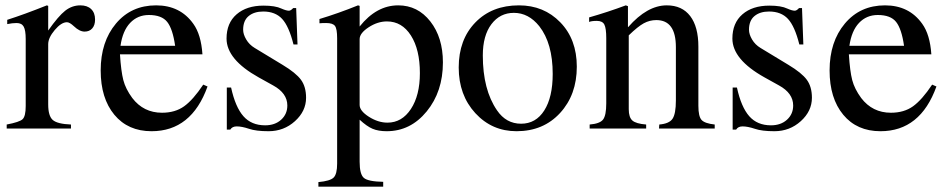

<svg xmlns="http://www.w3.org/2000/svg" viewBox="-20 -480 3537 717"><path d="M160 -458V-366Q198 -420 223.5 -440Q249 -460 280 -460Q306 -460 320.5 -446Q335 -432 335 -407Q335 -386 324.5 -374Q314 -362 296 -362Q277 -362 256 -382Q240 -397 230 -397Q209 -397 184.5 -368Q160 -339 160 -315V-90Q160 -47 177 -32Q194 -17 245 -15V0H5V-15Q53 -24 64.5 -35Q76 -46 76 -84V-334Q76 -367 68.5 -380.5Q61 -394 42 -394Q26 -394 7 -390V-406Q70 -426 155 -460Z M739 -164 755 -157Q695 10 546 10Q458 10 407 -51.5Q356 -113 356 -217Q356 -324 413 -392Q470 -460 563 -460Q653 -460 702 -391Q731 -351 736 -277H428Q432 -214 440.5 -181Q449 -148 474 -114Q516 -59 585 -59Q634 -59 667.5 -83Q701 -107 739 -164ZM430 -309H634Q625 -372 604.5 -398Q584 -424 536 -424Q494 -424 466 -394.5Q438 -365 430 -309Z M931 -301 1035 -238Q1085 -208 1104 -182Q1123 -156 1123 -115Q1123 -65 1081.5 -27.5Q1040 10 983 10Q936 10 910 1Q883 -8 864 -8Q847 -8 840 4H827V-153H843Q859 -80 889 -46Q919 -12 970 -12Q1007 -12 1030 -33Q1053 -54 1053 -86Q1053 -132 1000 -161L946 -191Q826 -258 826 -336Q826 -394 863.5 -426.5Q901 -459 964 -459Q1008 -459 1031 -448Q1049 -440 1059 -440Q1066 -440 1075 -450H1086L1091 -314H1076Q1059 -382 1033.5 -409.5Q1008 -437 963 -437Q929 -437 908.5 -420Q888 -403 888 -369Q888 -352 899.5 -332.5Q911 -313 931 -301Z M1323 -458V-381Q1386 -460 1467 -460Q1540 -460 1587 -400Q1634 -340 1634 -247Q1634 -138 1573.5 -64Q1513 10 1424 10Q1393 10 1371.5 1Q1350 -8 1323 -33V124Q1323 171 1339 184.5Q1355 198 1411 199V217H1169V200Q1213 196 1226 183Q1239 170 1239 131V-337Q1239 -372 1231 -383Q1223 -394 1198 -394Q1182 -394 1173 -393V-409Q1243 -430 1317 -460ZM1323 -334V-88Q1323 -66 1357.5 -44Q1392 -22 1427 -22Q1481 -22 1514.5 -73Q1548 -124 1548 -207Q1548 -295 1514.5 -347.5Q1481 -400 1425 -400Q1390 -400 1356.5 -378Q1323 -356 1323 -334Z M2134 -231Q2134 -126 2071.5 -58Q2009 10 1909 10Q1817 10 1755 -57.5Q1693 -125 1693 -228Q1693 -332 1755 -396Q1817 -460 1918 -460Q2011 -460 2072.5 -396.5Q2134 -333 2134 -231ZM2044 -204Q2044 -318 1994 -382Q1954 -432 1899 -432Q1847 -432 1815 -389.5Q1783 -347 1783 -273Q1783 -145 1836 -68Q1870 -18 1926 -18Q1981 -18 2012.5 -67.5Q2044 -117 2044 -204Z M2649 0H2441L2442 -15Q2479 -18 2491.5 -36.5Q2504 -55 2504 -105V-304Q2504 -405 2431 -405Q2406 -405 2384 -393Q2362 -381 2328 -348V-72Q2328 -42 2341.5 -30Q2355 -18 2393 -15V0H2182V-15Q2220 -18 2232 -33.5Q2244 -49 2244 -94V-337Q2244 -374 2237 -388Q2230 -402 2209 -402Q2189 -402 2180 -398V-415Q2250 -435 2317 -460L2325 -457V-379H2326Q2397 -460 2470 -460Q2527 -460 2557.5 -420Q2588 -380 2588 -306V-85Q2588 -45 2600 -32Q2612 -19 2649 -15Z M2820 -301 2924 -238Q2974 -208 2993 -182Q3012 -156 3012 -115Q3012 -65 2970.5 -27.5Q2929 10 2872 10Q2825 10 2799 1Q2772 -8 2753 -8Q2736 -8 2729 4H2716V-153H2732Q2748 -80 2778 -46Q2808 -12 2859 -12Q2896 -12 2919 -33Q2942 -54 2942 -86Q2942 -132 2889 -161L2835 -191Q2715 -258 2715 -336Q2715 -394 2752.5 -426.5Q2790 -459 2853 -459Q2897 -459 2920 -448Q2938 -440 2948 -440Q2955 -440 2964 -450H2975L2980 -314H2965Q2948 -382 2922.5 -409.5Q2897 -437 2852 -437Q2818 -437 2797.5 -420Q2777 -403 2777 -369Q2777 -352 2788.5 -332.5Q2800 -313 2820 -301Z M3461 -164 3477 -157Q3417 10 3268 10Q3180 10 3129 -51.5Q3078 -113 3078 -217Q3078 -324 3135 -392Q3192 -460 3285 -460Q3375 -460 3424 -391Q3453 -351 3458 -277H3150Q3154 -214 3162.5 -181Q3171 -148 3196 -114Q3238 -59 3307 -59Q3356 -59 3389.5 -83Q3423 -107 3461 -164ZM3152 -309H3356Q3347 -372 3326.5 -398Q3306 -424 3258 -424Q3216 -424 3188 -394.5Q3160 -365 3152 -309Z"/></svg>

Font: STIX
Style: Regular
Weight: 400
Designer: MicroPress Inc., with final additions and corrections provided by Coen Hoffman, Elsevier (retired)
Version: Version 1.1.1